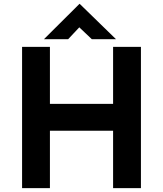

<svg xmlns="http://www.w3.org/2000/svg" viewBox="-20 -980 849 1000"><path d="M714 -736V0H569V-299H240V0H95V-736H240V-439H569V-736ZM458 -776 380 -850 414 -860 335 -776H209L394 -960H395L584 -776Z"/></svg>

Font: Reem Kufi Fun
Style: Regular
Weight: 400
Designer: Khaled Hosny
Version: Version 1.005